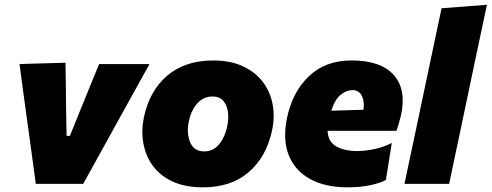

<svg xmlns="http://www.w3.org/2000/svg" viewBox="-20 -768 2054 802"><path d="M129.5 0Q123 -47 116.8 -94.2Q110.5 -141.5 104 -188L91.5 -278Q84 -333.5 76.2 -390.5Q68.5 -447.5 61.5 -500.5L253.5 -506Q254.5 -460 255 -414.2Q255.5 -368.5 256 -318.5L258 -200.5H272L320 -319.5Q339.5 -366.5 358 -412.5Q376.5 -458.5 394 -500.5H604.5Q574 -445.5 542.8 -389.2Q511.5 -333 480.5 -276.5L431 -187Q405.5 -141 379.5 -94Q353.5 -47 327.5 0Z M827.5 14.5Q753 14.5 700.8 -9.8Q648.5 -34 618.2 -75.8Q588 -117.5 578.8 -169.8Q569.5 -222 581 -278Q605 -390 679.5 -452.8Q754 -515.5 870.5 -515.5Q942.5 -515.5 994.5 -491.2Q1046.5 -467 1077.8 -425.8Q1109 -384.5 1118.8 -332.2Q1128.5 -280 1116.5 -223.5Q1093 -113 1019.2 -49.2Q945.5 14.5 827.5 14.5ZM833 -135.5Q871 -135.5 895.8 -166.2Q920.5 -197 929 -240Q936 -272.5 932 -301Q928 -329.5 912.2 -347.2Q896.5 -365 868 -365Q829.5 -365 803.8 -335.8Q778 -306.5 768.5 -260.5Q758.5 -211 774.5 -173.2Q790.5 -135.5 833 -135.5Z M1431.5 14.5Q1338.5 14.5 1275.2 -20.2Q1212 -55 1186.2 -119.5Q1160.5 -184 1178.5 -273.5Q1200.5 -382.5 1269.8 -449Q1339 -515.5 1448.5 -515.5Q1572 -515.5 1625.8 -453.5Q1679.5 -391.5 1654 -282.5Q1645.5 -247 1636 -221.5H1348.5Q1350 -176 1384.5 -156.5Q1419 -137 1474 -137Q1503.5 -137 1543.8 -145.2Q1584 -153.5 1616.5 -171L1592 -16.5Q1571.5 -4.5 1529.2 5Q1487 14.5 1431.5 14.5ZM1452.5 -391.5Q1426.5 -391.5 1402.5 -371.8Q1378.5 -352 1364 -305.5L1498 -309.5Q1503.5 -342.5 1491.8 -367Q1480 -391.5 1452.5 -391.5Z M1669.5 0Q1680.5 -52.5 1691 -102Q1701.5 -151.5 1715 -214.5L1773.5 -492.5Q1786.5 -553.5 1798.8 -612.5Q1811 -671.5 1824.5 -733.5L2014 -748Q2001.5 -690 1988.2 -626.8Q1975 -563.5 1960 -493.5L1901.5 -215Q1888 -151 1877.5 -101.8Q1867 -52.5 1856 0Z"/></svg>

Font: Commissioner ExtraBold
Style: Italic
Weight: 800
Italic angle: -12°
Designer: Kostas Bartsokas
Foundry: Kostas Bartsokas
Version: Version 1.000; ttfautohint (v1.8.3)